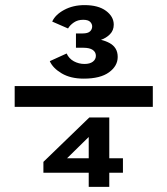

<svg xmlns="http://www.w3.org/2000/svg" viewBox="-20 -732 656 752"><path d="M37.5 -313.5V-395H578.5V-313.5ZM308 -424Q256.5 -424 221.8 -444.5Q187 -465 175 -492.5L241 -522.5Q250 -502.5 269.2 -492Q288.5 -481.5 311 -481.5Q332 -481.5 343.8 -490.5Q355.5 -499.5 355.5 -513.5Q355.5 -528 343.2 -536.5Q331 -545 306 -545H277.5V-601H303.5Q324 -601 332.5 -609Q341 -617 341 -628.5Q341 -638.5 333 -646.5Q325 -654.5 305.5 -654.5Q284.5 -654.5 269.2 -644Q254 -633.5 246.5 -620.5L184.5 -647.5Q196.5 -674.5 231.2 -693.2Q266 -712 311 -712Q365 -712 395.2 -689.5Q425.5 -667 425.5 -635.5Q425.5 -613 410.8 -598Q396 -583 375.5 -576Q394.5 -571.5 409.5 -563.2Q424.5 -555 432.8 -541.5Q441 -528 441 -509Q441 -473.5 407 -448.8Q373 -424 308 -424ZM327.5 0V-55.5H150V-98L330 -272H408V-112H461.5V-55.5H408V0ZM242.5 -112H327.5V-195.5Z"/></svg>

Font: Overpass Mono SemiBold
Style: Regular
Weight: 600
Monospace: yes
Designer: Delve Withrington, Dave Bailey
Foundry: Delve Fonts LLC
Version: Version 4.000